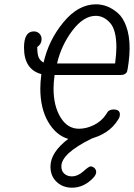

<svg xmlns="http://www.w3.org/2000/svg" viewBox="-20 -639 618 886"><path d="M90.8 -418.9Q90.8 -494.1 136.2 -494.1Q151.4 -494.1 161.6 -484.1Q171.9 -474.1 171.9 -458Q171.9 -436 151.9 -421.9Q151.9 -389.6 158.4 -374.3Q165 -358.9 181.2 -350.1Q204.1 -453.1 272.5 -536.1Q340.8 -619.1 422.9 -619.1Q448.7 -619.1 473.9 -609.6Q499 -600.1 523.4 -579.1Q547.9 -558.1 563 -516.1Q578.1 -474.1 578.1 -416Q578.1 -386.2 573.5 -350.6Q568.8 -314.9 565.9 -307.1Q558.1 -293 537.1 -293H231.9Q227.1 -257.8 227.1 -230Q227.1 -150.9 259 -97.9Q291 -44.9 344.2 -44.9Q379.4 -44.9 414.3 -62.5Q449.2 -80.1 469.2 -110.8Q475.1 -120.6 477.5 -123.8Q480 -127 487.1 -130.4Q494.1 -133.8 503.9 -133.8Q532.7 -133.8 533.2 -111.8Q533.2 -99.6 526.9 -89.8Q515.6 -70.8 500.7 -55.4Q485.8 -40 470 -30Q454.1 -20 442.1 -14.4Q430.2 -8.8 416.5 -4.4Q402.8 0 401.9 1Q262.7 69.8 263.2 128.9Q263.2 150.9 277.1 162.8Q291 174.8 311 174.8Q338.9 174.8 364.5 151.9Q390.1 128.9 397.9 128.9Q407.7 128.9 415.8 136.5Q423.8 144 423.8 154.8Q423.8 174.8 388.9 200.9Q354 227.1 312 227.1Q270 227.1 241.5 200.4Q212.9 173.8 212.9 129.9Q212.9 64 294.9 2Q237.8 -15.1 201.9 -77.1Q166 -139.2 166 -231Q166 -259.8 170.9 -296.9Q90.8 -318.8 90.8 -418.9ZM243.2 -346.2H511.2Q517.1 -394 517.1 -419.9Q517.1 -501 488 -533.4Q459 -565.9 421.9 -565.9Q365.7 -565.9 314.5 -498.5Q263.2 -431.2 243.2 -346.2Z"/></svg>

Font: CMU Typewriter Text
Style: LightOblique
Weight: 200
Italic angle: -9.46001°
Version: Version 0.7.0